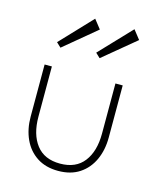

<svg xmlns="http://www.w3.org/2000/svg" viewBox="-102 -729 686 817"><g transform="rotate(15 240.5 -321.0)"><path d="M90.5 -189.5Q90.5 -111.5 125.8 -65.8Q161 -20 230.5 -20Q300 -20 335.2 -65.8Q370.5 -111.5 370.5 -189.5V-410.5H402.5V-181Q402.5 -126 382.5 -82.2Q362.5 -38.5 324.2 -13.2Q286 12 230.5 12Q175.5 12 137 -13.2Q98.5 -38.5 78.5 -82.2Q58.5 -126 58.5 -181V-410.5H90.5ZM105 -497 85 -516 216 -654.5 247 -615ZM277.5 -497 257.5 -516 389 -654.5 420 -615Z"/></g></svg>

Font: League Spartan Extralight
Style: Regular
Weight: 200
Foundry: The League of Moveable Type
Version: Version 2.300; ttfautohint (v1.8.3)